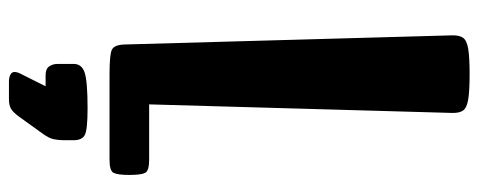

<svg xmlns="http://www.w3.org/2000/svg" viewBox="-348 -517 1096 440"><g transform="rotate(90 200.0 -297.0)"><path d="M149.9 0Q105 0 94 -5.4Q83 -10.7 82 -33.2L61 -784.7Q60.5 -801.8 66.7 -810.3Q72.8 -818.8 92 -822Q111.3 -825.2 149.9 -825.2Q188.5 -825.2 207.8 -822Q227.1 -818.8 233.2 -810.3Q239.3 -801.8 238.8 -784.7L219.2 -90.8H346.2Q371.6 -90.8 376.2 -81.5Q380.9 -72.3 380.9 -45.4Q380.9 -19 376.2 -9.5Q371.6 0 346.2 0ZM167 230.5Q157.7 230.5 151.4 227.3Q145 224.1 145 218.3Q145 210.9 149.2 203.4Q153.3 195.8 157.7 186.5L177.7 146.5H152.3Q137.7 146.5 132.1 138.2Q126.5 129.9 126.5 119.6V82Q126.5 63.5 146.7 56.9Q167 50.3 228.5 50.3Q276.4 50.3 288.8 56.4Q301.3 62.5 301.3 82V105.5Q301.3 116.2 299.1 127.4Q296.9 138.7 286.6 152.8L247.6 207Q237.3 221.2 229.2 225.8Q221.2 230.5 207 230.5Z"/></g></svg>

Font: Denk One
Style: Regular
Weight: 400
Designer: Irina Smirnova, Eben Sorkin
Foundry: Sorkin Type Co.f
Version: Version 1.004; ttfautohint (v1.8.4.7-5d5b);gftools[0.9.23]